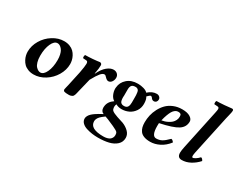

<svg xmlns="http://www.w3.org/2000/svg" viewBox="-116 -1204 2397 1947"><g transform="rotate(30 1082.0 -230.0)"><path d="M283.2 -387.2Q245.1 -387.2 219 -330.3Q192.9 -273.4 192.9 -189.9Q192.9 -147.9 202.1 -116.7Q211.4 -85.4 225.6 -70.3Q239.7 -55.2 252.9 -48.6Q266.1 -42 277.8 -42Q315.9 -42 342 -98.6Q368.2 -155.3 368.2 -238.8Q368.2 -272.9 361.8 -300Q355.5 -327.1 345.9 -343Q336.4 -358.9 324.5 -369.4Q312.5 -379.9 302.5 -383.5Q292.5 -387.2 283.2 -387.2ZM228 9.8Q191.9 9.8 162.4 -2Q132.8 -13.7 114.5 -32Q96.2 -50.3 84 -74Q71.8 -97.7 66.9 -119.6Q62 -141.6 62 -162.1Q62 -231.4 100.1 -295.7Q138.2 -359.9 201.4 -399.4Q264.6 -439 333 -439Q369.1 -439 398.7 -427.2Q428.2 -415.5 446.5 -397.2Q464.8 -378.9 477.1 -355.2Q489.3 -331.5 494.1 -309.6Q499 -287.6 499 -267.1Q499 -197.8 460.9 -133.5Q422.9 -69.3 359.6 -29.8Q296.4 9.8 228 9.8Z M575.7 -17.1Q575.7 -22.5 581.3 -43Q586.9 -63.5 588.4 -71.8L625.5 -243.2Q640.6 -323.2 640.6 -352.1Q640.6 -380.4 622.6 -381.8L582.5 -384.8Q578.1 -391.1 578.9 -404.1Q579.6 -417 584.5 -422.9Q620.1 -422.9 671.9 -427Q723.6 -431.2 750.5 -436Q760.7 -436 767.6 -429.2Q774.4 -422.4 774.4 -412.1Q774.4 -371.6 764.6 -325.2L761.7 -311L764.6 -309.1Q795.9 -374.5 835 -406.7Q874 -439 910.6 -439Q937.5 -439 955.1 -422.4Q972.7 -405.8 972.7 -379.9Q972.7 -353 957.3 -331.5Q941.9 -310.1 918.5 -310.1Q900.9 -310.1 877.4 -335.9Q865.7 -351.1 852.5 -351.1Q832 -351.1 808.6 -323Q785.2 -294.9 748.5 -228L710.4 -71.8Q709 -65.9 705.6 -51.3Q702.1 -36.6 700.4 -31Q698.7 -25.4 693.8 -15.4Q689 -5.4 683.1 -1.5Q677.2 2.4 666.5 6.1Q655.8 9.8 641.6 9.8Q603 9.8 589.4 4.9Q575.7 0 575.7 -17.1Z M1235.4 -272.9V-291Q1235.4 -314.9 1234.9 -328.6Q1234.4 -342.3 1231.9 -357.9Q1229.5 -373.5 1224.9 -381.1Q1220.2 -388.7 1211.7 -393.8Q1203.1 -398.9 1190.4 -398.9Q1172.9 -398.9 1161.6 -394.8Q1150.4 -390.6 1144.3 -382.6Q1138.2 -374.5 1135.3 -362.8Q1132.3 -351.1 1132.3 -336.2Q1132.3 -321.3 1132.3 -303.2V-263.2Q1130.4 -246.6 1131.6 -230.2Q1132.8 -213.9 1136.5 -200.9Q1140.1 -188 1151.6 -179.9Q1163.1 -171.9 1182.1 -171.9Q1197.8 -171.9 1208.5 -177.2Q1219.2 -182.6 1224.6 -191.9Q1230 -201.2 1232.7 -213.9Q1235.4 -226.6 1235.4 -241.5Q1235.4 -256.3 1235.4 -272.9ZM1075.2 13.2Q1038.6 40 1024.9 54.7Q998.5 83.5 998.5 112.8Q998.5 200.2 1154.3 200.2Q1178.7 200.2 1197.5 195.3Q1216.3 190.4 1227.1 183.1Q1237.8 175.8 1244.6 165.5Q1251.5 155.3 1253.9 146Q1256.3 136.7 1256.3 127Q1256.3 105 1246.6 93.8Q1236.8 82.5 1196.3 64L1184.1 58.1Q1093.3 17.6 1075.2 13.2ZM1349.1 -291Q1349.1 -243.2 1324 -206.1Q1298.8 -168.9 1260.3 -150.4Q1221.7 -131.8 1177.2 -131.8Q1137.7 -131.8 1109.4 -148.9Q1095.7 -122.6 1106.4 -87.9Q1111.3 -72.3 1142.8 -57.9Q1174.3 -43.5 1239.3 -23.9Q1240.7 -23.4 1245.1 -22Q1249.5 -20.5 1252.4 -20Q1296.9 -3.4 1329.1 27.6Q1361.3 58.6 1361.3 100.1Q1361.3 147.9 1327.1 179.7Q1293 211.4 1239 224.6Q1185.1 237.8 1113.3 237.8Q1079.1 237.8 1045.4 233.2Q1011.7 228.5 977.5 217.8Q943.4 207 922.4 186Q901.4 165 901.4 136.2Q901.4 120.1 910.4 104Q919.4 87.9 933.1 75Q946.8 62 965.8 48.8Q984.9 35.6 1001.2 26.4Q1017.6 17.1 1036.1 7.3Q1043 3.9 1046.4 2Q1010.3 -11.2 1010.3 -56.2Q1010.3 -64 1011.2 -67.9Q1016.6 -126.5 1074.2 -165Q1047.4 -181.2 1032.7 -214.4Q1018.1 -247.6 1018.1 -283.2Q1018.1 -290 1019.5 -295.9Q1024.4 -355.5 1071.3 -397.2Q1118.2 -439 1194.3 -439Q1230.5 -439 1263.2 -429.4Q1295.9 -419.9 1311.5 -401.9Q1359.4 -445.8 1411.1 -445.8Q1431.2 -445.8 1444.3 -433.6Q1457.5 -421.4 1457.5 -404.8Q1457.5 -387.7 1447.3 -376.5Q1437 -365.2 1420.4 -365.2Q1399.9 -365.2 1387.2 -386.2Q1379.4 -397.9 1369.1 -397.9Q1367.2 -397.9 1365.2 -397.2Q1363.3 -396.5 1360.4 -394.5Q1357.4 -392.6 1355.2 -391.1Q1353 -389.6 1349.4 -386.2Q1345.7 -382.8 1343.8 -381.1Q1341.8 -379.4 1337.4 -375.2Q1333 -371.1 1331.1 -369.1Q1349.1 -343.8 1349.1 -291Z M1728 -360.8Q1728 -380.9 1720 -388.9Q1711.9 -397 1693.8 -397Q1681.6 -397 1671.6 -393.8Q1661.6 -390.6 1649.7 -380.6Q1637.7 -370.6 1627.4 -353.5Q1617.2 -336.4 1606 -306.6Q1594.7 -276.9 1585 -235.8Q1602.5 -238.8 1620.4 -244.1Q1638.2 -249.5 1658.2 -260Q1678.2 -270.5 1693.1 -283.9Q1708 -297.4 1718 -317.4Q1728 -337.4 1728 -360.8ZM1577.6 -199.2Q1576.7 -191.4 1576.7 -165Q1576.7 -49.8 1629.9 -49.8Q1666 -49.8 1694.8 -65.4Q1723.6 -81.1 1766.1 -124Q1774.9 -124 1784.4 -116Q1793.9 -107.9 1797.9 -99.1Q1755.4 -44.4 1701.2 -17.3Q1647 9.8 1593.8 9.8Q1550.3 9.8 1520.5 -1.5Q1490.7 -12.7 1475.3 -33.7Q1460 -54.7 1453.9 -78.9Q1447.8 -103 1447.8 -134.8Q1447.8 -176.3 1457 -217.5Q1466.3 -258.8 1487.3 -299.1Q1508.3 -339.4 1538.3 -370.1Q1568.4 -400.9 1613.8 -419.9Q1659.2 -439 1713.9 -439Q1774.4 -439 1807.6 -418Q1840.8 -397 1840.8 -368.2Q1840.8 -304.2 1783.7 -267.3Q1726.6 -230.5 1577.6 -199.2Z M2142.6 -581.1 2045.4 -127Q2039.6 -98.6 2039.6 -84Q2039.6 -65.9 2050.8 -65.9Q2059.6 -65.9 2081.3 -79.3Q2103 -92.8 2120.6 -112.8Q2129.9 -112.8 2138.2 -103.3Q2146.5 -93.8 2149.4 -85Q2110.4 -41.5 2062 -15.9Q2013.7 9.8 1963.4 9.8Q1912.6 9.8 1912.6 -46.9Q1912.6 -72.3 1922.4 -118.2L2020.5 -582Q2026.4 -610.4 2026.4 -621.1Q2026.4 -641.6 2008.8 -643.1L1968.8 -646Q1964.4 -652.3 1965.1 -665.8Q1965.8 -679.2 1970.7 -685.1Q2004.4 -685.1 2063 -689.7Q2121.6 -694.3 2146.5 -698.2Q2163.6 -698.2 2163.6 -680.2Q2163.6 -672.4 2160.6 -657.7Q2157.7 -643.1 2151.6 -618.4Q2145.5 -593.8 2142.6 -581.1Z"/></g></svg>

Font: Common Serif
Style: Bold Italic
Weight: 700
Italic angle: -12°
Designer: Philipp H. Poll, Khaled Hosny
Foundry: Stefan Peev, Context Ltd.
Version: Version 1.026